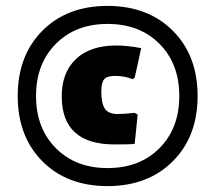

<svg xmlns="http://www.w3.org/2000/svg" viewBox="-20 -618 729 650"><path d="M123.5 -514Q207 -598 344 -598Q481 -598 565 -514Q649 -430 649 -293Q649 -156 565 -72Q481 12 344 12Q207 12 123.5 -72Q40 -156 40 -293Q40 -430 123.5 -514ZM344 -537Q236 -537 169 -469.5Q102 -402 102 -293Q102 -184 169 -116.5Q236 -49 344 -49Q453 -49 520 -116.5Q587 -184 587 -293Q587 -402 520 -469.5Q453 -537 344 -537ZM374 -464Q411 -464 458 -455L436 -355L429 -350Q402 -361 369 -361Q343 -361 333 -350Q323 -339 323 -307Q323 -267 335.5 -249.5Q348 -232 378 -232Q402 -232 436 -236L446 -230L436 -131Q424 -129 368 -129Q189 -129 189 -292Q189 -373 237.5 -418.5Q286 -464 374 -464Z"/></svg>

Font: Alegreya Sans SC Black
Style: Regular
Weight: 900
Designer: Juan Pablo del Peral
Foundry: Huerta Tipografica
Version: Version 2.007